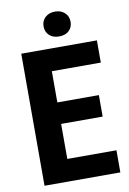

<svg xmlns="http://www.w3.org/2000/svg" viewBox="-98 -959 686 1018"><g transform="rotate(-10 245.5 -450.0)"><path d="M424.3 -307.6H200.7V-119.1H465.3V0H57.1V-710.9H464.4V-591.3H200.7V-423.3H424.3ZM198.7 -832.5Q198.7 -862.8 219.2 -881.3Q239.7 -899.9 271.5 -899.9Q303.2 -899.9 323.7 -881.3Q344.2 -862.8 344.2 -832.5Q344.2 -803.2 324.7 -784.7Q305.2 -766.1 271.5 -766.1Q237.8 -766.1 218.3 -784.7Q198.7 -803.2 198.7 -832.5Z"/></g></svg>

Font: Roboto Condensed
Style: Bold
Weight: 700
Designer: Google
Version: Version 2.134; 2016